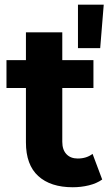

<svg xmlns="http://www.w3.org/2000/svg" viewBox="-20 -796 475 824"><path d="M292.3 7.6Q196.8 7.6 144 -40.6Q91.3 -88.7 91.3 -184.8V-657.3H247.3V-187.5Q247.3 -153.4 265 -134.6Q282.7 -115.7 313.6 -115.7Q351.1 -115.7 377.3 -135.6L418.6 -25.6Q395 -8.8 361.5 -0.6Q328.1 7.6 292.3 7.6ZM7.8 -418.2V-537.9H381V-418.2ZM314.6 -589.4V-775.9H425.2L410 -589.4Z"/></svg>

Font: Montserrat Thin
Style: Regular
Weight: 100
Designer: Julieta Ulanovsky
Foundry: Julieta Ulanovsky
Version: Version 9.000